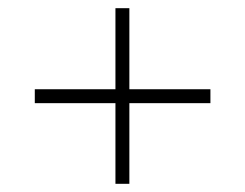

<svg xmlns="http://www.w3.org/2000/svg" viewBox="-20 -592 599 469"><path d="M262 -143H296V-340H494V-374H296V-572H262V-374H65V-340H262Z"/></svg>

Font: Noto Serif Lao ExtraLight
Style: Regular
Weight: 200
Designer: Monotype Design Team
Foundry: Monotype Imaging Inc.
Version: Version 2.003